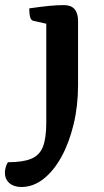

<svg xmlns="http://www.w3.org/2000/svg" viewBox="-76 -478 415 768"><path d="M9.7 270Q-20.2 270 -38.3 254.5Q-56.4 239 -56.4 212.4Q-56.4 203.7 -53.3 191.7Q-50.2 179.6 -44.4 170.9Q15.9 170.9 49.3 156.9Q82.7 142.8 95.9 108.5Q109.1 74.3 109.1 13V-395.4L121.1 -380.4L56.4 -395Q41 -398.4 41 -444.5Q88.5 -451.3 119.9 -454.4Q151.4 -457.6 179.8 -457.6Q236.2 -457.6 236.2 -393.8V-137.4Q236.2 -54.1 218.3 19.8Q200.4 93.7 169.5 149.8Q138.6 205.9 97.6 237.9Q56.6 270 9.7 270Z"/></svg>

Font: Petrona
Style: Regular
Weight: 400
Designer: Ringo R. Seeber
Foundry: Ringo R. Seeber
Version: Version 2.001; ttfautohint (v1.8.3)